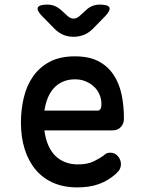

<svg xmlns="http://www.w3.org/2000/svg" viewBox="-20 -805 640 835"><path d="M459 -141Q480 -141 493 -125.5Q506 -110 506 -91Q506 -80 501.5 -70.5Q497 -61 483 -48Q467 -34 449 -23Q431 -12 410 -4.5Q389 3 365.5 6.5Q342 10 316 10Q257 10 211.5 -10Q166 -30 135 -67Q104 -104 87.5 -156Q71 -208 71 -272Q71 -328 83.5 -380.5Q96 -433 124 -473Q152 -513 196.5 -536.5Q241 -560 306 -560Q367 -560 407.5 -539Q448 -518 473 -481Q498 -444 508.5 -395Q519 -346 519 -289Q519 -267 505.5 -252.5Q492 -238 469 -238H173Q178 -200 190.5 -172Q203 -144 222 -126Q241 -108 265.5 -99Q290 -90 318 -90Q361 -90 388 -103.5Q415 -117 430 -128Q438 -136 444.5 -138.5Q451 -141 459 -141ZM173 -324H406Q411 -324 416 -329.5Q421 -335 421 -353Q421 -373 413.5 -392Q406 -411 391 -426Q376 -441 354.5 -450.5Q333 -460 306 -460Q277 -460 254 -450Q231 -440 214.5 -422Q198 -404 188 -379.5Q178 -355 173 -324ZM186 -785Q204 -785 219 -778.5Q234 -772 247 -760L270 -739Q285 -724 300 -724Q315 -724 330 -739L352 -759Q365 -772 380.5 -778.5Q396 -785 414 -785Q451 -785 456 -772Q461 -759 436 -733L383 -679Q366 -662 345 -653.5Q324 -645 300 -645Q276 -645 255.5 -653.5Q235 -662 218 -679L164 -734Q139 -759 144.5 -772Q150 -785 186 -785Z"/></svg>

Font: Maple Mono Normal NL Medium
Style: Regular
Weight: 500
Monospace: yes
Designer: subframe7536
Version: Version 7.000